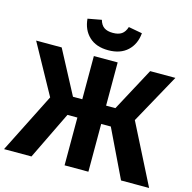

<svg xmlns="http://www.w3.org/2000/svg" viewBox="-135 -1048 1176 1176"><g transform="rotate(15 453.0 -460.0)"><path d="M721 -379 913 0H735L589 -303H528V0H377V-303H314L167 0H-7L184 -379L11 -693H173L318 -419H377V-693H528V-419H587L734 -693H894ZM280 -904 367 -920Q376 -888 396.5 -874Q417 -860 452 -860Q487 -860 507.5 -874Q528 -888 538 -920L625 -904Q619 -834 574 -792Q529 -750 452 -750Q375 -750 330.5 -792Q286 -834 280 -904Z"/></g></svg>

Font: Fira Sans BGR
Style: Bold
Weight: 700
Designer: bBox Type GmbH & Carrois Corporate GbR & Edenspiekermann AG
Foundry: bBox Type GmbH & Carrois Corporate GbR & Edenspiekermann AG
Version: Version 4.301